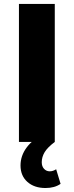

<svg xmlns="http://www.w3.org/2000/svg" viewBox="-20 -720 374 974"><path d="M76.1 -700H257.9V0H76.1ZM84.1 119.4Q84.1 69.8 115.7 27.6Q147.2 -14.7 206.8 -43.4L257.9 0Q221.1 27.7 206.4 52.1Q191.8 76.6 191.8 103Q191.8 123.8 203.4 136.4Q215.1 149.1 232.4 149.1Q241 149.1 249.2 146.3Q257.4 143.6 264.9 138.6L287.3 212.6Q257.3 233.8 210.8 233.8Q153.8 233.8 118.9 202.7Q84.1 171.6 84.1 119.4Z"/></svg>

Font: iiserrat Thin
Style: Regular
Weight: 100
Designer: Akira Ohta
Foundry: Akira Ohta
Version: Version 1.200;Glyphs 3.3.1 (3343)